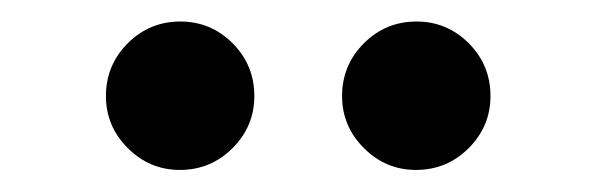

<svg xmlns="http://www.w3.org/2000/svg" viewBox="-20 -994 540 174"><path d="M357 -840Q329.5 -840 309.8 -859.8Q290 -879.5 290 -907Q290 -935 309.8 -954.8Q329.5 -974.5 357.5 -974.5Q385 -974.5 404.8 -954.8Q424.5 -935 424.5 -907Q424.5 -879.5 404.8 -859.8Q385 -840 357 -840ZM143 -840Q115.5 -840 95.8 -859.8Q76 -879.5 76 -907Q76 -935 95.8 -954.8Q115.5 -974.5 143.5 -974.5Q171 -974.5 190.8 -954.8Q210.5 -935 210.5 -907Q210.5 -879.5 190.8 -859.8Q171 -840 143 -840Z"/></svg>

Font: Bodoni Moda 11pt Black
Style: Regular
Weight: 900
Designer: Owen Earl
Foundry: indestructible type
Version: Version 2.004